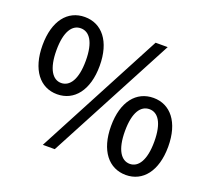

<svg xmlns="http://www.w3.org/2000/svg" viewBox="-128 -913 1195 1089"><g transform="rotate(20 469.5 -368.5)"><path d="M208 -284C311 -284 381 -370 381 -518C381 -666 311 -750 208 -750C105 -750 36 -666 36 -518C36 -370 105 -284 208 -284ZM208 -352C157 -352 120 -405 120 -518C120 -632 157 -682 208 -682C260 -682 297 -632 297 -518C297 -405 260 -352 208 -352ZM231 13H303L707 -750H634ZM731 13C833 13 903 -72 903 -220C903 -368 833 -452 731 -452C628 -452 558 -368 558 -220C558 -72 628 13 731 13ZM731 -54C679 -54 642 -107 642 -220C642 -334 679 -384 731 -384C782 -384 819 -334 819 -220C819 -107 782 -54 731 -54Z"/></g></svg>

Font: Noto Sans T Chinese Medium
Style: Regular
Weight: 500
Designer: Ryoko NISHIZUKA (kana & ideographs); Paul D. Hunt (Latin, Greek & Cyrillic); Wenlong ZHANG (bopomofo); Sandoll Communica
Foundry: Adobe Systems Incorporated
Version: Version 1.000;PS 1;hotconv 1.0.78;makeotf.lib2.5.61930